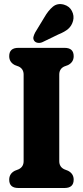

<svg xmlns="http://www.w3.org/2000/svg" viewBox="-20 -939 414 959"><path d="M276 -134Q276 -105.5 301 -93.5L320 -86Q348 -71.5 348 -41.5Q348 0 302.5 0H71.5Q26 0 26 -41.5Q26 -71.5 54 -86L73 -93.5Q98 -105.5 98 -134V-566.5Q98 -594.5 74 -606.5L54 -614Q26 -628.5 26 -658.5Q26 -700 71.5 -700H302.5Q348 -700 348 -658.5Q348 -628.5 320 -614L300 -606.5Q276 -594.5 276 -566.5ZM201 -851.5Q221 -886.5 244 -905.5Q267 -924.5 299 -916Q327 -908 339.2 -884Q351.5 -860 345 -835Q338.5 -810.5 321.2 -795.2Q304 -780 270.5 -766.5L192 -728.5Q181 -723.5 169.5 -725Q158 -726.5 151.5 -734.5Q144.5 -744 147 -754.5Q149.5 -765 155.5 -776.5Z"/></svg>

Font: Fraunces 144pt SuperSoft
Style: Bold
Weight: 700
Version: Version 1.000;[b76b70a41]